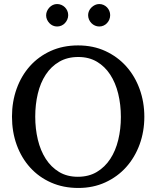

<svg xmlns="http://www.w3.org/2000/svg" viewBox="-20 -911 771 947"><path d="M576.2 -334Q576.2 -395 563 -449Q549.8 -502.9 523.4 -543.2Q497.1 -583.5 457.8 -606.7Q418.5 -629.9 366.2 -629.9Q312 -629.9 272 -606.4Q231.9 -583 205.6 -542.7Q179.2 -502.4 166.5 -449Q153.8 -395.5 153.8 -335.9Q153.8 -275.9 166.7 -221.9Q179.7 -168 205.8 -127.4Q231.9 -86.9 271.2 -63Q310.5 -39.1 363.8 -39.1Q418 -39.1 457.8 -63Q497.6 -86.9 523.9 -127.2Q550.3 -167.5 563.2 -220.9Q576.2 -274.4 576.2 -334ZM691.9 -335Q691.9 -262.2 668.5 -198.2Q645 -134.3 602.3 -86.7Q559.6 -39.1 499.5 -11.5Q439.5 16.1 366.2 16.1Q292.5 16.1 232.2 -10.5Q171.9 -37.1 128.9 -84.5Q85.9 -131.8 62.5 -196Q39.1 -260.3 39.1 -335.9Q39.1 -409.2 62 -473.1Q85 -537.1 127.4 -584.7Q169.9 -632.3 230.2 -659.7Q290.5 -687 365.2 -687Q439.5 -687 499.8 -659.2Q560.1 -631.3 602.8 -583.5Q645.5 -535.6 668.7 -471.7Q691.9 -407.7 691.9 -335ZM316.4 -836.4Q316.4 -825.2 312 -814.9Q307.6 -804.7 300.3 -796.9Q293 -789.1 283 -784.7Q272.9 -780.3 261.7 -780.3Q250.5 -780.3 240.7 -784.7Q231 -789.1 223.6 -796.9Q216.3 -804.7 211.9 -814.5Q207.5 -824.2 207.5 -835.4Q207.5 -846.2 211.9 -856.2Q216.3 -866.2 223.6 -874Q231 -881.8 240.7 -886.5Q250.5 -891.1 261.7 -891.1Q272.9 -891.1 283 -886.7Q293 -882.3 300.3 -875Q307.6 -867.7 312 -857.7Q316.4 -847.7 316.4 -836.4ZM523.4 -836.4Q523.4 -825.2 519.3 -814.9Q515.1 -804.7 507.8 -796.9Q500.5 -789.1 490.7 -784.7Q481 -780.3 469.7 -780.3Q458.5 -780.3 448.5 -784.7Q438.5 -789.1 430.9 -796.9Q423.3 -804.7 418.9 -814.9Q414.6 -825.2 414.6 -836.4Q414.6 -846.7 418.9 -856.7Q423.3 -866.7 431.2 -874.3Q439 -881.8 448.7 -886.5Q458.5 -891.1 469.7 -891.1Q481 -891.1 490.7 -886.7Q500.5 -882.3 507.8 -874.8Q515.1 -867.2 519.3 -857.2Q523.4 -847.2 523.4 -836.4Z"/></svg>

Font: Charis SIL Cyr
Style: Regular
Weight: 400
Foundry: SIL International
Version: Version 5.000